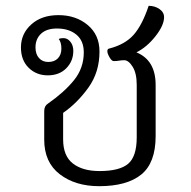

<svg xmlns="http://www.w3.org/2000/svg" viewBox="-20 -631 655 660"><path d="M515 -339V-163Q515 -71 465.5 -31Q416 9 321 9Q239 9 185.5 -32Q132 -73 132 -151V-249Q132 -267 145 -275Q201 -314 234.5 -355.5Q268 -397 268 -451Q268 -491 242.5 -512Q217 -533 176 -533Q140 -533 121 -515Q102 -497 102 -468Q102 -445 114 -431.5Q126 -418 146 -418Q167 -418 179 -430.5Q191 -443 191 -464Q191 -485 182 -497Q188 -500 198 -500Q212 -500 222 -487.5Q232 -475 232 -456Q232 -421 208 -396.5Q184 -372 144 -372Q105 -372 78.5 -398Q52 -424 52 -468Q52 -515 87.5 -547Q123 -579 181 -579Q241 -579 281.5 -545Q322 -511 322 -454Q322 -383 284 -330Q246 -277 197 -243V-152Q197 -95 230.5 -69Q264 -43 322 -43Q391 -43 420.5 -68Q450 -93 450 -159V-339Q450 -379 436 -401.5Q422 -424 407 -424Q398 -424 389.5 -422.5Q381 -421 371 -421Q364 -421 356.5 -434Q349 -447 349 -455Q349 -463 355 -464Q410 -478 439.5 -511.5Q469 -545 491 -611Q512 -611 528 -600Q544 -589 544 -572Q544 -544 514.5 -506.5Q485 -469 449 -451Q515 -424 515 -339Z"/></svg>

Font: Krub
Style: Regular
Weight: 400
Designer: Ekaluck Peanpanawate
Foundry: Cadson Demak Co.,Ltd.
Version: Version 1.000; ttfautohint (v1.6)